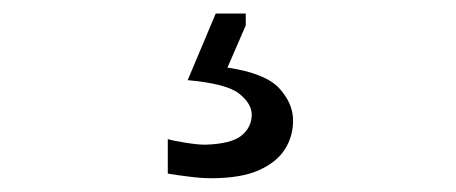

<svg xmlns="http://www.w3.org/2000/svg" viewBox="-20 -37 665 280"><path d="M287.7 222.9Q331.3 222.9 357.4 211.3Q383.5 199.6 395.5 180.7Q407.4 161.7 407.4 138.7Q407.4 113.8 387.3 91.8Q367.1 69.8 311.7 61.6L338.4 0V-17.3H294.6L253.7 79.9Q311.1 85.1 329.1 99.8Q347.1 114.4 347.1 130.1Q347.1 148.4 332.3 160.6Q317.5 172.8 279.5 174Q268.4 174 251.5 171.3Q234.6 168.7 224.7 165.9V216.2Q236.6 218.2 254.9 220.5Q273.2 222.9 287.7 222.9Z"/></svg>

Font: Pinar-VF-FD
Style: Regular
Weight: 300
Designer: Amin Abedi
Version: Version 3.0